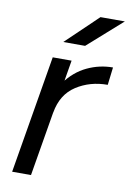

<svg xmlns="http://www.w3.org/2000/svg" viewBox="-81 -751 545 802"><g transform="rotate(10 191.5 -350.0)"><path d="M112 -500H192L108 0H28ZM367.3 -502 358.3 -426.8Q283.3 -426.8 225.5 -389.3Q167.7 -351.8 154.2 -273.5L117.2 -271.8Q130.2 -348.8 168.2 -400.8Q206.3 -452.8 258.4 -477.4Q310.5 -502 367.3 -502ZM279.3 -700H382.7L236.8 -570.7H144.3Z"/></g></svg>

Font: Oak Sans Light Italic
Style: Regular
Weight: 400
Italic angle: -9.5°
Foundry: Erik Kennedy, Walven
Version: Version 1.000;Glyphs 3.1.2 (3151)